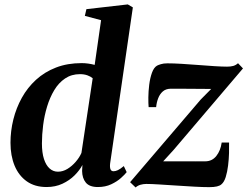

<svg xmlns="http://www.w3.org/2000/svg" viewBox="-20 -837 1121 870"><path d="M479 -96.5Q477 -78.5 480.8 -69.8Q484.5 -61 494.5 -61Q503.5 -61 514.5 -66.2Q525.5 -71.5 541 -84.5L554 -57Q546 -46.5 528.2 -30.5Q510.5 -14.5 484 -2Q457.5 10.5 423.5 10.5Q385.5 10.5 369 -9.5Q352.5 -29.5 352 -62.5L353.5 -89.5Q341 -65.5 318 -42.5Q295 -19.5 263 -4.5Q231 10.5 191 10.5Q138 10.5 101.5 -15.2Q65 -41 46.2 -86.2Q27.5 -131.5 27.5 -190Q27.5 -243.5 40.5 -295.8Q53.5 -348 79 -394Q104.5 -440 143.2 -475.5Q182 -511 233.8 -531Q285.5 -551 350 -551Q365 -551 380.5 -548.8Q396 -546.5 409 -543L438 -745.5L364.5 -765L371.5 -795.5L559 -817L582 -803.5ZM400 -482.5Q390.5 -490.5 375.8 -495.8Q361 -501 342.5 -501Q304 -501 275 -481.5Q246 -462 226 -428.8Q206 -395.5 193.5 -354.5Q181 -313.5 175.5 -270Q170 -226.5 170 -187Q170 -145 179.2 -116.5Q188.5 -88 204.8 -73.5Q221 -59 242.5 -59Q265 -59 285.8 -71.8Q306.5 -84.5 323.2 -104Q340 -123.5 349 -144ZM937 -434Q923.5 -434 904.2 -434.2Q885 -434.5 863.5 -434.5Q842 -434.5 821 -434.8Q800 -435 782 -435Q764 -435 753 -435Q731 -434.5 717.5 -422.5Q704 -410.5 696.8 -391.8Q689.5 -373 687.5 -351.5H653.5Q652 -368 652.2 -395.8Q652.5 -423.5 656.2 -453.5Q660 -483.5 668.5 -507.2Q677 -531 691.5 -539.5Q697 -542.5 709 -546.2Q721 -550 738.5 -550Q766 -550 802.8 -547.8Q839.5 -545.5 878.5 -542.5Q917.5 -539.5 952.2 -537.2Q987 -535 1009 -535Q1025 -535 1036.8 -538.2Q1048.5 -541.5 1058.5 -550.5L1081 -527L766.5 -157.5L719.5 -106Q739 -106 763.2 -106Q787.5 -106 813.8 -106Q840 -106 864.8 -105.8Q889.5 -105.5 910 -106Q941 -106 960.2 -130.2Q979.5 -154.5 984.5 -191H1018Q1018.5 -171 1017.8 -143.2Q1017 -115.5 1013.5 -86.8Q1010 -58 1002.8 -34.8Q995.5 -11.5 983 -1.5Q976.5 4.5 963 7.8Q949.5 11 928 11Q900 11 860.5 8.8Q821 6.5 779.2 3.8Q737.5 1 701.2 -1.2Q665 -3.5 643 -3.5Q629.5 -3.5 616.5 0.2Q603.5 4 594.5 12.5L569.5 -11.5L889.5 -386Z"/></svg>

Font: Merriweather 60pt
Style: Bold Italic
Weight: 700
Italic angle: -7.8°
Version: Version 2.101